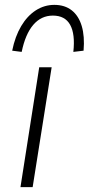

<svg xmlns="http://www.w3.org/2000/svg" viewBox="-20 -768 364 788"><path d="M64 0 141 -492H192L114 0ZM69 -555 30 -560Q42 -619 67 -661Q92 -703 127 -725.5Q162 -748 203 -748Q246 -748 274.5 -725.5Q303 -703 315.5 -661Q328 -619 323 -560L281 -555Q289 -628 268 -666Q247 -704 197 -704Q149 -704 116.5 -666Q84 -628 69 -555Z"/></svg>

Font: Nunito Sans 7pt ExtraLight
Style: Italic
Weight: 250
Italic angle: -9°
Designer: Vernon Adams
Foundry: Vernon Adams
Version: Version 3.101;gftools[0.9.27]